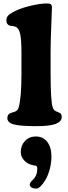

<svg xmlns="http://www.w3.org/2000/svg" viewBox="-20 -728 394 1119"><path d="M105 -295.4V-418.5Q105 -494.6 97.9 -528.6Q90.8 -562.5 72.3 -571.3Q65.4 -574.2 59.3 -575.4Q53.2 -576.7 47.4 -577.1Q41.5 -577.6 38.6 -578.1Q17.1 -584.5 17.1 -606.9Q17.1 -623 24.2 -633.1Q31.2 -643.1 47.9 -652.8Q87.4 -676.8 150.1 -692.4Q212.9 -708 255.4 -708Q269.5 -708 276.1 -703.1Q282.7 -698.2 282.7 -684.6Q282.7 -663.1 278.8 -575.7Q274.9 -488.3 274.9 -425.8V-301.8Q274.9 -136.2 287.6 -101.1Q292.5 -85.9 305.7 -79.6Q307.6 -78.6 316.7 -75.2Q325.7 -71.8 329.6 -69.3Q339.8 -62.5 339.8 -46.4Q339.8 -20 305.7 -6.3Q271.5 7.3 190.4 7.3Q100.1 7.3 61.5 -2.7Q22.9 -12.7 22.9 -39.6Q22.9 -61.5 40.5 -68.8Q44.9 -70.8 54.2 -73.2Q63.5 -75.7 66.9 -77.1Q84 -84 88.9 -101.6Q105 -160.2 105 -295.4ZM153.3 348.6Q153.3 336.4 171.4 319.8Q197.3 295.4 197.3 255.4Q197.3 240.7 189.9 238.3Q188.5 237.8 169.9 234.4Q156.2 231.4 141.6 223.6Q127 215.8 114 198.2Q101.1 180.7 101.1 158.2Q101.1 119.6 125.7 93.5Q150.4 67.4 188.5 67.4Q231.4 67.4 255.6 99.1Q279.8 130.9 279.8 183.1Q279.8 221.2 270 257.6Q260.3 293.9 246.3 317.9Q232.4 341.8 218 356.4Q203.6 371.1 192.9 371.1Q173.3 371.1 163.3 364.3Q153.3 357.4 153.3 348.6Z"/></svg>

Font: Cooper* ExtraBold
Style: Regular
Weight: 800
Designer: Owen Earl
Foundry: indestructible type*
Version: Version 0.001